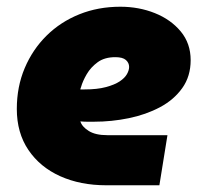

<svg xmlns="http://www.w3.org/2000/svg" viewBox="-20 -551 599 571"><path d="M296 0Q219 0 159 -27Q99 -54 64.5 -105Q30 -156 30 -227Q30 -293 53.5 -348.5Q77 -404 118.5 -445Q160 -486 216 -508.5Q272 -531 338 -531Q393 -531 440.5 -512Q488 -493 517.5 -457.5Q547 -422 547 -372Q547 -324 522 -289Q497 -254 455.5 -232Q414 -210 363 -199.5Q312 -189 259 -189Q249 -189 239 -189Q229 -189 219 -190Q224 -174 244 -161.5Q264 -149 299 -149H478L454 0ZM219 -285Q222 -285 225 -285Q228 -285 231 -285Q269 -285 295 -292Q321 -299 336 -309Q351 -319 357.5 -330.5Q364 -342 364 -352Q364 -364 354.5 -372.5Q345 -381 323 -381Q291 -381 270.5 -366Q250 -351 238 -330.5Q226 -310 221 -292Q220 -290 219.5 -288Q219 -286 219 -285Z"/></svg>

Font: MuseoModerno Thin Black
Style: Italic
Weight: 900
Italic angle: -9°
Version: Version 1.003